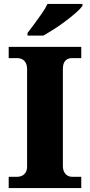

<svg xmlns="http://www.w3.org/2000/svg" viewBox="-20 -951 455 971"><path d="M24 0V-57H70Q81 -57 92 -62.5Q103 -68 110 -79.5Q117 -91 117 -109V-600Q117 -621 110 -633.5Q103 -646 92 -651.5Q81 -657 70 -657H24V-714H391V-657H344Q330 -657 319.5 -651Q309 -645 303.5 -633Q298 -621 298 -599V-111Q298 -94 304.5 -81.5Q311 -69 321.5 -63Q332 -57 344 -57H391V0ZM119 -784Q134 -803 153 -829Q172 -855 191 -882Q210 -909 220 -931H397V-921Q388 -908 365.5 -888Q343 -868 314 -846Q285 -824 254.5 -804.5Q224 -785 199 -771H119Z"/></svg>

Font: Noto Serif Khmer ExtraBold
Style: Regular
Weight: 800
Version: Version 2.003